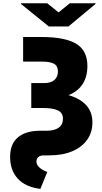

<svg xmlns="http://www.w3.org/2000/svg" viewBox="-20 -958 634 1196"><path d="M124 -727.5H241.2Q385.7 -727.1 455.1 -685.1Q524.4 -643.1 524.4 -546.9Q524.4 -413.6 407.2 -365.2Q479 -344.7 517.3 -302.2Q555.7 -259.8 555.7 -195.3Q555.7 -134.3 523.2 -87.9Q490.7 -41.5 430.4 -15.9Q370.1 9.8 287.1 9.8H252.9Q230.5 9.8 218.8 20.3Q207 30.8 207 47.9Q207 86.9 274.4 113.3L231.4 218.8Q137.7 206.5 90.3 154.3Q43 102.1 43 19.5Q43 -62 92 -102.8Q141.1 -143.6 230.5 -143.6H271.5Q317.4 -143.6 344.7 -162.1Q372.1 -180.7 372.1 -217.8Q372.1 -255.9 340.1 -270.5Q308.1 -285.2 249 -285.2H174.8V-440.4H253.9Q297.4 -440.4 319.1 -460Q340.8 -479.5 340.8 -512.7Q340.8 -546.9 317.1 -560.5Q293.5 -574.2 241.2 -574.2H124ZM274.4 -937.5 344.7 -880.9 415 -937.5H575.2V-933.6L406.2 -793H284.2L110.4 -933.6V-937.5Z"/></svg>

Font: Inter Black
Style: Regular
Weight: 900
Designer: Rasmus Andersson
Foundry: rsms
Version: Version 4.000;git-a52131595